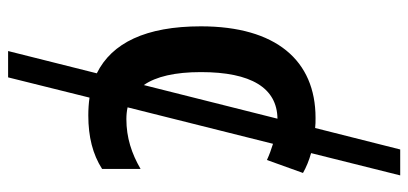

<svg xmlns="http://www.w3.org/2000/svg" viewBox="-287 -513 1008 474"><g transform="rotate(90 217.0 -276.0)"><path d="M265 10C318 10 361 -1 397 -24V-119C359 -97 320 -84 274 -84C264 -84 254 -85 245 -87L335 -446C348 -442 362 -437 375 -431L407 -520C393 -528 376 -535 358 -540L413 -760H349L296 -550C288 -551 280 -551 271 -551C129 -551 45 -453 45 -268C45 -132 86 -48 161 -11L106 208H171L221 7C235 9 250 10 265 10ZM158 -268C158 -392 197 -456 273 -457L190 -127C169 -157 158 -204 158 -268Z"/></g></svg>

Font: Noto Sans UI SemiCondensed Medium
Style: Regular
Weight: 500
Width: 4
Designer: Monotype Design Team
Foundry: Monotype Imaging Inc.
Version: Version 1.901